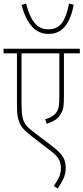

<svg xmlns="http://www.w3.org/2000/svg" viewBox="-20 -898 472 1087"><path d="M432 -596H342V-353Q342 -311 338.5 -290.5Q335 -270 322 -249Q311 -230 290 -217.5Q269 -205 244 -197L236 -223Q253 -227 268.5 -235.5Q284 -244 295 -256Q307 -271 311.5 -290Q316 -309 316 -351V-596H102V-308Q102 -259 108 -232Q114 -205 130.5 -186Q147 -167 179 -144L262 -81Q312 -44 332 -16.5Q352 11 352 52Q352 85 339.5 112.5Q327 140 307 169L284 155Q301 132 313 107Q325 82 325 53Q325 21 309 -2.5Q293 -26 246 -60L159 -127Q136 -144 118 -162.5Q100 -181 91 -202Q83 -221 79.5 -242Q76 -263 76 -308V-596H0V-622H432ZM397 -871Q383 -792 348.5 -749Q314 -706 255 -706Q197 -706 159.5 -749.5Q122 -793 102 -870L128 -878Q144 -809 174 -770.5Q204 -732 254 -732Q304 -732 330.5 -768Q357 -804 371 -878Z"/></svg>

Font: Noto Sans Devanagari UI Condensed Thin
Style: Regular
Weight: 100
Width: 3
Designer: Jelle Bosma - Monotype Design Team
Foundry: Monotype Imaging Inc.
Version: Version 2.004; ttfautohint (v1.8.4.7-5d5b)